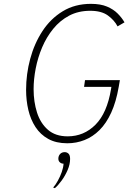

<svg xmlns="http://www.w3.org/2000/svg" viewBox="-20 -732 702 997"><path d="M329.5 12Q271.5 12 230.8 -10.5Q190 -33 164.5 -72Q139 -111 127.2 -160.8Q115.5 -210.5 115.5 -265Q115.5 -347 136.8 -426.2Q158 -505.5 200.2 -570.2Q242.5 -635 305.8 -673.5Q369 -712 452.5 -712Q502 -712 535.8 -697.8Q569.5 -683.5 591.2 -661.5Q613 -639.5 626.5 -616L590.5 -595Q573.5 -627.5 540 -651.8Q506.5 -676 448.5 -676Q387 -676 339.2 -650.8Q291.5 -625.5 256.5 -582.5Q221.5 -539.5 199 -486.5Q176.5 -433.5 165.5 -377Q154.5 -320.5 154.5 -269Q154.5 -203.5 172.2 -147.8Q190 -92 229 -58Q268 -24 331.5 -24Q415.5 -24 475.8 -84.5Q536 -145 556.5 -269L558.5 -281H416.5L421.5 -316H602.5L596.5 -281Q583 -203 557.5 -147.2Q532 -91.5 496.8 -56.5Q461.5 -21.5 419 -4.8Q376.5 12 329.5 12ZM265 245 256 242Q268.5 228 280.5 206.2Q292.5 184.5 300.8 161Q309 137.5 310 118Q299 118 291 111Q283 104 283 92Q283 77.5 292 67.8Q301 58 316 58Q327.5 58 335.8 66Q344 74 344 93Q344 121 331.2 150.8Q318.5 180.5 300 205.8Q281.5 231 265 245Z"/></svg>

Font: Overpass Thin
Style: Italic
Weight: 250
Italic angle: -10°
Designer: Delve Withrington, Dave Bailey, Thomas Jockin
Foundry: Delve Fonts LLC
Version: Version 4.000